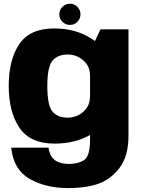

<svg xmlns="http://www.w3.org/2000/svg" viewBox="-20 -746 746 1002"><path d="M333.5 235.5Q433 235.5 496.8 211.8Q560.5 188 605.5 127.8Q650.5 67.5 650.5 -39V-593H504.5L450 -478V-18Q450 68.5 419.2 89Q388.5 109.5 340 109.5Q311 109.5 287.5 101Q264 92.5 250.2 72.8Q236.5 53 233.5 24.5H38.5Q50.5 140.5 135.5 188Q220.5 235.5 333.5 235.5ZM264.5 3.5Q375 3.5 457 -45.5Q539 -94.5 539 -158L449.5 -241Q449.5 -193 414.5 -162.5Q379.5 -132 333 -132Q281.5 -132 254.2 -163.5Q227 -195 227 -297Q227 -398 254.2 -429.8Q281.5 -461.5 333 -461.5Q379.5 -461.5 414.5 -431.2Q449.5 -401 449.5 -353.5L538 -431Q538 -494 455.5 -545.8Q373 -597.5 262.5 -597.5Q135.5 -597.5 80.5 -515.5Q25.5 -433.5 25.5 -298Q25.5 -162 81.5 -79.2Q137.5 3.5 264.5 3.5ZM345 -616Q368 -616 384 -632.2Q400 -648.5 400 -671.5Q400 -694 384 -710.2Q368 -726.5 345 -726.5Q322 -726.5 305.8 -710.2Q289.5 -694 289.5 -671.5Q289.5 -648.5 305.8 -632.2Q322 -616 345 -616Z"/></svg>

Font: Anybody Thin ExtraBold
Style: Regular
Weight: 800
Version: Version 1.113;gftools[0.9.25]